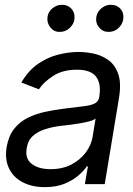

<svg xmlns="http://www.w3.org/2000/svg" viewBox="-20 -770 557 803"><path d="M167 12.7Q115.2 12.7 76.2 -7.1Q37.1 -26.9 18.3 -64.5Q-0.5 -102.1 7.8 -155.3Q16.1 -202.1 39.3 -231.4Q62.5 -260.7 96.2 -277.3Q129.9 -293.9 168.7 -302.2Q207.5 -310.5 246.1 -315.4Q296.9 -321.8 328.4 -325.4Q359.9 -329.1 376 -337.2Q392.1 -345.2 395.5 -365.2V-368.2Q403.8 -420.4 381.6 -449.5Q359.4 -478.5 301.8 -478.5Q242.2 -478.5 202.1 -452.4Q162.1 -426.3 142.6 -396.5L69.3 -424.8Q98.1 -474.6 138.4 -502.4Q178.7 -530.3 223.1 -541.5Q267.6 -552.7 308.6 -552.7Q335 -552.7 367.9 -546.6Q400.9 -540.5 429.9 -521.2Q459 -502 473.6 -463.1Q488.3 -424.3 477.5 -359.4L418 0H335L347.7 -74.2H342.8Q331.5 -56.6 308.3 -36.4Q285.2 -16.1 250 -1.7Q214.8 12.7 167 12.7ZM191.4 -62.5Q241.2 -62.5 278.6 -82Q315.9 -101.6 338.9 -132.6Q361.8 -163.6 367.2 -197.3L379.9 -274.4Q373.5 -268.1 354.7 -262.9Q335.9 -257.8 312.3 -253.9Q288.6 -250 266.1 -247.3Q243.7 -244.6 230.5 -243.2Q197.3 -238.8 167.5 -229.2Q137.7 -219.7 117.2 -201.2Q96.7 -182.6 91.8 -150.4Q84 -106.9 112.5 -84.7Q141.1 -62.5 191.4 -62.5ZM229.5 -636.7Q206.1 -636.2 190.7 -655.3Q175.3 -674.3 178.7 -699.2Q181.6 -721.2 199.7 -735.6Q217.8 -750 238.3 -750Q264.6 -750 279.8 -732.2Q294.9 -714.4 291 -687.5Q287.6 -667.5 270.3 -651.9Q252.9 -636.2 229.5 -636.7ZM433.6 -636.7Q410.6 -636.2 394.8 -654.8Q378.9 -673.3 382.8 -699.2Q386.7 -721.2 404.5 -735.6Q422.4 -750 442.4 -750Q469.2 -750 484.4 -732.2Q499.5 -714.4 495.1 -687.5Q491.7 -667.5 474.6 -651.9Q457.5 -636.2 433.6 -636.7Z"/></svg>

Font: Inter Tight
Style: Italic
Weight: 400
Italic angle: -9.39999°
Designer: Rasmus Andersson
Foundry: rsms
Version: Version 3.002